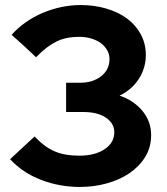

<svg xmlns="http://www.w3.org/2000/svg" viewBox="-20 -731 660 761"><path d="M579 -196Q579 -147 555.5 -109Q532 -71 493 -44.5Q454 -18 403 -4Q352 10 297 10Q216 10 143 -18Q70 -46 20 -100Q44 -123 68.5 -145Q93 -167 117 -190Q137 -169 156.5 -154.5Q176 -140 197 -131Q218 -122 242 -118Q266 -114 295 -114Q356 -114 394.5 -139.5Q433 -165 433 -207Q433 -242 400 -264.5Q367 -287 311 -287H242V-403H297Q348 -403 381 -429Q414 -455 414 -497Q414 -516 404.5 -532.5Q395 -549 379 -560.5Q363 -572 341 -578.5Q319 -585 294 -585Q268 -585 245.5 -580.5Q223 -576 203 -566Q183 -556 163.5 -541Q144 -526 123 -504Q99 -527 75 -549Q51 -571 26 -593Q51 -621 82.5 -643Q114 -665 149.5 -680Q185 -695 223 -703Q261 -711 299 -711Q354 -711 401.5 -697Q449 -683 483.5 -657.5Q518 -632 538 -595Q558 -558 558 -513Q558 -461 530 -418Q502 -375 454 -352Q510 -333 544.5 -291.5Q579 -250 579 -196Z"/></svg>

Font: Rosa Sans
Style: Bold
Weight: 700
Designer: Pentagram / MCKL
Foundry: Pentagram / MCKL
Version: Version 1.005;September 16, 2019;FontCreator 11.5.0.2425 64-